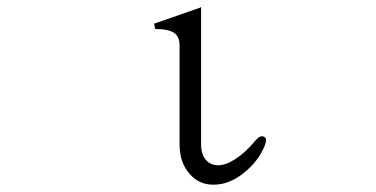

<svg xmlns="http://www.w3.org/2000/svg" viewBox="-20 -504 1040 531"><path d="M532.2 -482.4 406.2 -438.5 409.2 -423.8Q447.3 -423.8 462.9 -412.1Q476.6 -401.4 476.6 -378.9V-105.5Q476.6 -52.7 505.9 -21.5Q531.2 6.8 570.3 6.8Q615.2 6.8 656.2 -27.3Q691.4 -55.7 709 -93.8Q721.7 -121.1 710 -126Q699.2 -130.9 685.5 -114.3Q658.2 -81.1 629.9 -63.5Q604.5 -46.9 582 -46.9Q560.5 -47.9 548.8 -62.5Q536.1 -78.1 536.1 -105.5V-484.4Z"/></svg>

Font: BatangChe
Style: Regular
Weight: 400
Monospace: yes
Version: Version 2.21